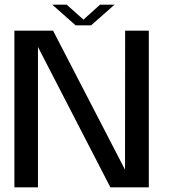

<svg xmlns="http://www.w3.org/2000/svg" viewBox="-20 -807 728 827"><path d="M42 0H143.5V-627H132L455.5 0H621V-675H519L518.5 -49H532.5L208.5 -675H42ZM305.5 -698H372.5L473.5 -787H411L339.5 -722.5L267 -787H205Z"/></svg>

Font: Anybody UltraCondensed Thin
Style: Regular
Weight: 400
Version: Version 1.111